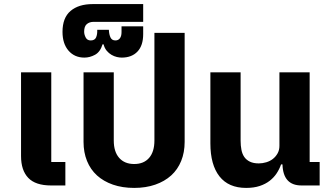

<svg xmlns="http://www.w3.org/2000/svg" viewBox="-20 -908 1618 940"><path d="M230 0Q154 0 118.5 -37Q83 -74 83 -144V-554H231V-115H300V0Z M637 12Q579 12 533 -4Q487 -20 455 -49Q423 -78 406 -120Q389 -162 389 -213V-554H537V-220Q537 -165 563.5 -135Q590 -105 637 -105Q684 -105 710 -135Q736 -165 736 -220V-747H884V-213Q884 -162 867 -120Q850 -78 818 -49Q786 -20 740 -4Q694 12 637 12Z M393 -626Q345 -626 315.5 -660Q286 -694 286 -752Q286 -821 325.5 -854.5Q365 -888 434 -888H681V-801H438Q418 -801 405 -790Q392 -779 392 -753Q392 -739 399.5 -724.5Q407 -710 424 -710Q444 -710 450.5 -725Q457 -740 456 -762H513Q514 -739 521 -724.5Q528 -710 545 -710Q559 -710 567 -720.5Q575 -731 575 -751V-779H681V-741Q681 -685 653 -655.5Q625 -626 576 -626Q565 -626 552 -629Q539 -632 526 -639.5Q513 -647 502.5 -659.5Q492 -672 487 -691H482Q471 -654 445.5 -640Q420 -626 393 -626Z M1185 12Q1099 12 1054.5 -44.5Q1010 -101 1010 -206V-554H1158V-219Q1158 -195 1162 -174.5Q1166 -154 1176 -139.5Q1186 -125 1203.5 -116.5Q1221 -108 1247 -108Q1265 -108 1283.5 -113.5Q1302 -119 1316 -130Q1330 -141 1339 -157Q1348 -173 1348 -194V-554H1496V-115H1545V0H1456Q1366 0 1363 -103H1356Q1348 -80 1334.5 -59.5Q1321 -39 1300.5 -23Q1280 -7 1251.5 2.5Q1223 12 1185 12Z"/></svg>

Font: IBM Plex Sans Thai
Style: Bold
Weight: 700
Designer: Mike Abbink, Paul van der Laan, Pieter van Rosmalen, Ben Mitchell, Mark Frömberg
Foundry: Bold Monday
Version: Version 1.2